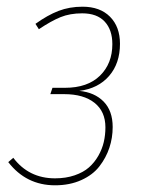

<svg xmlns="http://www.w3.org/2000/svg" viewBox="-20 -549 428 579"><path d="M229 -528.8Q281.7 -528.8 311.8 -498.5Q341.8 -468.3 341.8 -417Q341.8 -357.9 309.1 -320.1Q276.4 -282.2 219.2 -274.9Q265.1 -270.5 292.5 -242.7Q319.8 -214.8 319.8 -166Q319.8 -133.3 309.8 -103.3Q299.8 -73.2 279.8 -47.4Q259.8 -21.5 225.1 -5.9Q190.4 9.8 146 9.8Q59.1 9.8 4.9 -60.1L20 -73.2Q66.9 -11.2 146 -11.2Q178.7 -11.2 205.1 -20.3Q231.4 -29.3 248.3 -44.2Q265.1 -59.1 276.6 -79.3Q288.1 -99.6 293 -120.8Q297.9 -142.1 297.9 -165Q297.9 -212.9 264.9 -239Q231.9 -265.1 173.8 -265.1H131.8L138.2 -284.2H175.8Q244.1 -284.2 281.5 -320.8Q318.8 -357.4 318.8 -416Q318.8 -459 295.7 -483.9Q272.5 -508.8 228 -508.8Q190.9 -508.8 162.6 -497.3Q134.3 -485.8 97.2 -460.9L86.9 -477.1Q123.5 -503.4 156.5 -516.1Q189.5 -528.8 229 -528.8Z"/></svg>

Font: Fira Sans Compressed Thin
Style: Italic
Weight: 100
Width: 3
Italic angle: -8°
Designer: Carrois Corporate & Edenspiekermann AG
Foundry: Carrois Corporate GbR & Edenspiekermann AG
Version: Version 4.203;PS 004.203;hotconv 1.0.88;makeotf.lib2.5.64775